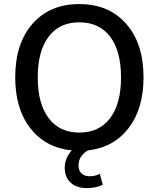

<svg xmlns="http://www.w3.org/2000/svg" viewBox="-20 -749 799 966"><path d="M378.9 -82Q479.5 -82 534.2 -154.8Q588.9 -227.5 588.9 -359.4Q588.9 -492.2 534.2 -564.5Q479.5 -636.7 378.9 -636.7Q279.3 -636.7 224.6 -564.5Q169.9 -492.2 169.9 -359.4Q169.9 -227.5 224.6 -154.8Q279.3 -82 378.9 -82ZM56.6 -359.4Q56.6 -530.3 143.6 -629.4Q230.5 -728.5 378.9 -728.5Q527.3 -728.5 614.7 -629.4Q702.1 -530.3 702.1 -359.4Q702.1 -202.1 627 -104.5Q551.8 -6.8 421.9 7.8Q375 36.1 375 84Q375 109.4 390.1 123.5Q405.3 137.7 430.7 137.7Q458 137.7 482.4 126L497.1 180.7Q463.9 197.3 416 197.3Q365.2 197.3 335.4 169.9Q305.7 142.6 305.7 94.7Q305.7 47.9 340.8 7.8Q209 -5.9 132.8 -103.5Q56.6 -201.2 56.6 -359.4Z"/></svg>

Font: Min Sans Medium
Style: Regular
Weight: 500
Designer: Jinseong-Kim, NotoSansCJK, Nunito
Foundry: Jinseong-Kim
Version: Version 1.400;Glyphs 3.1.2 (3151)